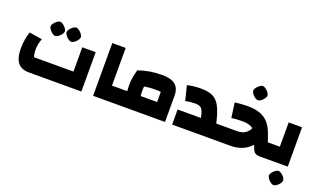

<svg xmlns="http://www.w3.org/2000/svg" viewBox="-95 -1330 3580 2155"><g transform="rotate(20 1694.5 -252.5)"><path d="M50 0ZM50 -223Q50 -329 82 -424L236 -400Q210 -331 210 -272Q210 -213 223 -180H694V-470H854V0H229Q137 0 93.5 -54Q50 -108 50 -223ZM279 -570Q279 -586 293.5 -606Q308 -626 328 -640.5Q348 -655 364 -655Q380 -655 400 -640.5Q420 -626 434.5 -606Q449 -586 449 -570Q449 -555 434.5 -534.5Q420 -514 399.5 -499.5Q379 -485 364 -485Q349 -485 328.5 -499.5Q308 -514 293.5 -534.5Q279 -555 279 -570ZM470 -570Q470 -586 484.5 -606Q499 -626 519 -640.5Q539 -655 555 -655Q571 -655 591 -640.5Q611 -626 625.5 -606Q640 -586 640 -570Q640 -555 625.5 -534.5Q611 -514 590.5 -499.5Q570 -485 555 -485Q540 -485 519.5 -499.5Q499 -514 484.5 -534.5Q470 -555 470 -570Z M994 -630H1154V-180H1244V0H994Z M1853 -310V0H1204V-180H1336Q1333 -213 1333 -253Q1333 -300 1340 -342Q1347 -384 1362 -438Q1494 -485 1643 -485Q1752 -485 1802.5 -443Q1853 -401 1853 -310ZM1693 -301Q1669 -305 1623 -305Q1564 -305 1496 -294Q1493 -275 1493 -253Q1493 -205 1497 -180H1693Z M2479 -180V0H1938V-180H2217Q2207 -232 2194 -260Q2181 -288 2160 -299.5Q2139 -311 2104 -311Q2043 -311 1986 -298L1942 -472Q1974 -481 2017.5 -486Q2061 -491 2104 -491Q2195 -491 2248 -465Q2301 -439 2335.5 -374Q2370 -309 2400 -180Z M2459 0ZM3101 -180V0H2982Q2949 0 2929 -13.5Q2909 -27 2898 -56L2880 -102Q2790 0 2632 0H2439V-180H2643Q2704 -180 2741 -203Q2778 -226 2798 -269Q2755 -305 2668 -305Q2602 -305 2537 -297L2513 -474Q2601 -485 2664 -485Q2795 -485 2870 -434Q2945 -383 2984 -270L3016 -180ZM2663 -670Q2663 -686 2677.5 -706Q2692 -726 2712 -740.5Q2732 -755 2748 -755Q2764 -755 2784 -740.5Q2804 -726 2818.5 -706Q2833 -686 2833 -670Q2833 -655 2818.5 -634.5Q2804 -614 2783.5 -599.5Q2763 -585 2748 -585Q2733 -585 2712.5 -599.5Q2692 -614 2677.5 -634.5Q2663 -655 2663 -670Z M3029 0ZM3009 -180H3159V-470H3319V0H3009ZM3154 165Q3154 149 3168.5 129Q3183 109 3203 94.5Q3223 80 3239 80Q3255 80 3275 94.5Q3295 109 3309.5 129Q3324 149 3324 165Q3324 180 3309.5 200.5Q3295 221 3274.5 235.5Q3254 250 3239 250Q3224 250 3203.5 235.5Q3183 221 3168.5 200.5Q3154 180 3154 165Z"/></g></svg>

Font: Changa Black
Style: Regular
Weight: 900
Designer: Eduardo Rodriguez Tunni
Foundry: Eduardo Rodriguez Tunni
Version: Version 2.001; ttfautohint (v1.5.10-5e6f)